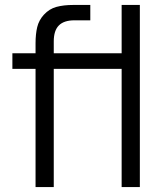

<svg xmlns="http://www.w3.org/2000/svg" viewBox="-20 -755 664 775"><path d="M471 -735H544.5V0H471V-477H197V0H123.5V-477H30V-540H123.5V-580Q123.5 -617.5 130.2 -645.5Q137 -673.5 157 -695.5Q179 -719.5 208 -727.2Q237 -735 275.5 -735H344.5V-673H280.5Q238 -673 217.5 -652.2Q197 -631.5 197 -588V-540H471Z"/></svg>

Font: CCSD_manrope
Style: Regular
Weight: 400
Designer: Mikhail Sharanda
Foundry: Mikhail Sharanda
Version: Version 4.503